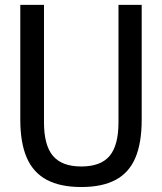

<svg xmlns="http://www.w3.org/2000/svg" viewBox="-20 -760 666 790"><path d="M314.5 9.5Q228.5 9.5 173 -19.8Q117.5 -49 90.5 -110.2Q63.5 -171.5 63.5 -268V-740H161V-256.5Q161 -162 198 -118.5Q235 -75 314.5 -75Q394.5 -75 431 -118.5Q467.5 -162 467.5 -256.5V-740H563V-268Q563 -171.5 536.8 -110.2Q510.5 -49 455.5 -19.8Q400.5 9.5 314.5 9.5Z"/></svg>

Font: Encode Sans SC Condensed Medium
Style: Regular
Weight: 500
Width: 3
Designer: Multiple Designers
Foundry: Impallari Type
Version: Version 3.002